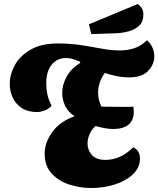

<svg xmlns="http://www.w3.org/2000/svg" viewBox="-20 -922 794 963"><path d="M166 -360Q120 -360 89.5 -380Q59 -400 44 -432Q29 -464 29 -501Q29 -549 54.5 -595.5Q80 -642 133.5 -673Q187 -704 272 -704Q333 -704 387.5 -695.5Q442 -687 490 -678Q538 -669 581 -669Q620 -669 653.5 -680Q687 -691 717 -720Q735 -705 744.5 -683.5Q754 -662 754 -639Q754 -600 723.5 -567Q693 -534 628 -534Q597 -534 566.5 -540Q536 -546 506 -556Q489 -534 480.5 -508.5Q472 -483 472 -457Q472 -420 489 -387Q516 -387 543.5 -386.5Q571 -386 590 -386Q608 -386 623.5 -386Q639 -386 649 -387Q651 -371 651 -363Q651 -317 623.5 -296Q596 -275 549 -275Q511 -275 459 -290Q439 -272 429 -248.5Q419 -225 419 -202Q419 -170 440.5 -145Q462 -120 510 -120Q584 -120 648 -183Q682 -168 682 -127Q682 -81 646.5 -47.5Q611 -14 555 3.5Q499 21 438 21Q379 21 325.5 3Q272 -15 238 -53Q204 -91 204 -151Q204 -207 242.5 -260Q281 -313 354 -339Q323 -359 307.5 -390Q292 -421 292 -456Q292 -497 314.5 -538Q337 -579 383 -607L380 -613Q354 -624 340 -627.5Q326 -631 311 -631Q266 -631 239 -597Q212 -563 212 -506Q212 -477 217 -451Q222 -425 239 -391Q224 -375 203 -367.5Q182 -360 166 -360ZM438 -751 426 -800 671 -902Q684 -892 691.5 -880Q699 -868 699 -848Q699 -813 678.5 -793.5Q658 -774 626 -765Q594 -756 557 -755Z"/></svg>

Font: Sansita Swashed ExtraBold
Style: Regular
Weight: 800
Designer: Pablo Cosgaya
Foundry: Omnibus-Type
Version: Version 1.003; ttfautohint (v1.8.3)